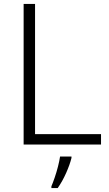

<svg xmlns="http://www.w3.org/2000/svg" viewBox="-20 -734 555 975"><path d="M100 0V-714H158V-53H493V0ZM343 68Q335 101 316 144Q297 187 273 221H241V212Q248 196 257.5 168.5Q267 141 274.5 111.5Q282 82 285 61H343Z"/></svg>

Font: Noto Sans Cherokee Light
Style: Regular
Weight: 300
Designer: Monotype Design Team
Foundry: Monotype Imaging Inc.
Version: Version 2.001; ttfautohint (v1.8.4.7-5d5b)